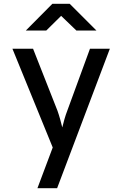

<svg xmlns="http://www.w3.org/2000/svg" viewBox="-20 -805 640 1005"><path d="M222 -645 300 -722 380 -645H485L345 -785H254L115 -645ZM279 180 555 -550H451L332 -225C322 -200 311 -160 306 -138C301 -160 290 -200 281 -225L153 -550H45L256 -33L176 180Z"/></svg>

Font: Tekne LDO Medium
Style: Regular
Weight: 500
Monospace: yes
Designer: Alessio Laiso, Mario Rullo, Paolo Rosset
Foundry: Alessio Laiso
Version: Version 1.000;hotconv 1.0.109;makeotfexe 2.5.65596